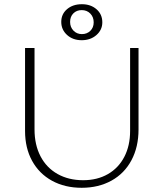

<svg xmlns="http://www.w3.org/2000/svg" viewBox="-20 -886 776 912"><path d="M99 -264V-658H144V-271Q144 -198 172.5 -143.5Q201 -89 253.5 -59.5Q306 -30 375 -30Q442 -30 492.5 -59Q543 -88 570.5 -141Q598 -194 598 -264V-658H638V-271Q638 -188 604.5 -125Q571 -62 509.5 -28Q448 6 368 6Q288 6 227 -27.5Q166 -61 132.5 -122Q99 -183 99 -264ZM271 -782Q271 -819 298.5 -842.5Q326 -866 369 -866Q411 -866 438.5 -842Q466 -818 466 -780Q466 -744 438 -719.5Q410 -695 368 -695Q326 -695 298.5 -720Q271 -745 271 -782ZM425 -780Q425 -805 409 -821.5Q393 -838 368 -838Q344 -838 328.5 -822.5Q313 -807 313 -782Q313 -757 329 -740.5Q345 -724 369 -724Q393 -724 409 -739.5Q425 -755 425 -780Z"/></svg>

Font: Ysabeau Light
Style: Regular
Weight: 300
Designer: Christian Thalmann (Catharsis Fonts)
Version: Version 0.003